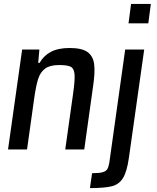

<svg xmlns="http://www.w3.org/2000/svg" viewBox="-20 -763 801 980"><path d="M21 0ZM353 -284Q363 -354 360.5 -383.5Q358 -413 341.5 -422Q325 -431 281 -431Q235 -431 210.5 -413Q186 -395 175 -361Q164 -327 155 -264L118 0H21L93 -510H181L175 -442H182Q203 -479 240 -498.5Q277 -518 335 -518Q398 -518 426.5 -497.5Q455 -477 460.5 -436Q466 -395 455 -322L410 0H313ZM636 -644 649 -743H750L737 -644ZM450 121Q487 121 504 116Q521 111 527.5 100.5Q534 90 538 67L619 -510H716L638 42Q628 113 608 145.5Q588 178 551.5 187.5Q515 197 439 197Z"/></svg>

Font: Assailand Medium
Style: Italic
Weight: 500
Italic angle: -8°
Designer: Hector Gatti with collaboration of the Omnibus-Type team
Foundry: Omnibus-Type
Version: Version 0.072;October 19, 2019;FontCreator 12.0.0.2547 64-bi